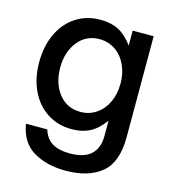

<svg xmlns="http://www.w3.org/2000/svg" viewBox="-115 -662 870 972"><g transform="rotate(15 320.0 -176.0)"><path d="M63 38H175Q188 83 222.5 104.5Q257 126 316 126Q391 126 427 92Q463 58 463 -4V-85Q426 -35 386.5 -15Q347 5 293 5Q220 5 164 -31.5Q108 -68 77.5 -133Q47 -198 47 -280Q47 -364 77.5 -429.5Q108 -495 164 -531.5Q220 -568 293 -568Q348 -568 387 -548Q426 -528 463 -479V-557H573V-28Q573 104 505 160Q437 216 317 216Q219 216 149 175Q79 134 63 38ZM473 -282Q473 -336 452.5 -379.5Q432 -423 395.5 -447.5Q359 -472 313 -472Q243 -472 200 -418Q157 -364 157 -282Q157 -199 199.5 -145Q242 -91 313 -91Q359 -91 395.5 -115.5Q432 -140 452.5 -183.5Q473 -227 473 -282Z"/></g></svg>

Font: Open Sauce One Medium
Style: Regular
Weight: 500
Designer: Alfredo Marco Pradil
Foundry: Creative Sauce Fz LLC
Version: Version 1.477